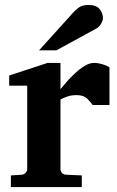

<svg xmlns="http://www.w3.org/2000/svg" viewBox="-20 -754 472 775"><path d="M421.9 -330.1H354Q347.7 -339.8 332.8 -355Q317.9 -370.1 289.1 -370.1Q268.1 -370.1 250.5 -364Q232.9 -357.9 224.1 -352.1V-71.8Q224.1 -63 230.2 -56.2Q236.3 -49.3 246.1 -48.8L310.1 -45.9V1H23.9V-45.9L67.9 -48.8Q77.1 -49.8 83.5 -56.4Q89.8 -63 89.8 -71.8V-408.2H17.1V-449.2L171.9 -500H224.1V-394Q233.4 -405.8 249 -423.6Q264.6 -441.4 283.7 -459Q302.7 -476.6 322.3 -488.3Q341.8 -500 358.9 -500Q376 -500 394.5 -494.4Q413.1 -488.8 421.9 -481.9ZM395.5 -681.2Q395.5 -671.4 387.9 -658.2Q380.4 -645 369.6 -639.2L207.5 -550.8H137.7L274.4 -702.1Q291.5 -720.7 304.4 -727.3Q317.4 -733.9 337.4 -733.9Q369.6 -733.9 382.6 -716.6Q395.5 -699.2 395.5 -681.2Z"/></svg>

Font: Charis
Style: Bold
Weight: 700
Designer: Walt Agee, Miriam Martin, Annie Olsen, Victor Gaultney, Lorna Priest, Alan Ward, Bob Hallissy, Martin Hosken, Sharon Cor
Foundry: SIL Global
Version: Version 7.000